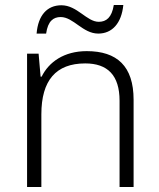

<svg xmlns="http://www.w3.org/2000/svg" viewBox="-20 -746 636 766"><path d="M126 -612H164C171 -662 193 -678 222 -678C273 -678 310 -612 372 -612C428 -612 465 -654 472 -726H434C426 -676 404 -659 374 -659C326 -659 288 -725 225 -725C168 -725 132 -685 126 -612ZM326 -542C236 -542 175 -499 146 -440H142L134 -532H88V0H145V-290C145 -425 203 -493 320 -493C409 -493 457 -446 457 -344V0H513V-348C513 -482 447 -542 326 -542Z"/></svg>

Font: Noto Sans Gujarati Light
Style: Regular
Weight: 300
Designer: Jelle Bosma - Monotype Design Team, Universal Thirst
Foundry: Monotype Imaging Inc.
Version: Version 2.106